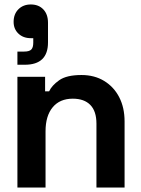

<svg xmlns="http://www.w3.org/2000/svg" viewBox="-20 -840 632 860"><path d="M58 0V-496H182V-431H200Q212 -457 245 -480.5Q278 -504 345 -504Q403 -504 446.5 -477.5Q490 -451 514 -404.5Q538 -358 538 -296V0H412V-286Q412 -342 384.5 -370Q357 -398 306 -398Q248 -398 216 -359.5Q184 -321 184 -252V0ZM58 -550V-609H88Q111 -609 120 -618Q129 -627 129 -649V-669H118Q84 -669 62.5 -689.5Q41 -710 41 -742Q41 -777 62.5 -798.5Q84 -820 118 -820Q153 -820 174 -798Q195 -776 195 -738V-650Q195 -550 91 -550Z"/></svg>

Font: Space Grotesk Frontify
Style: Bold
Weight: 700
Designer: Florian Karsten
Version: Version 2.000